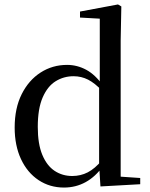

<svg xmlns="http://www.w3.org/2000/svg" viewBox="-20 -829 677 864"><path d="M268 15Q204 15 153.5 -18.5Q103 -52 74.5 -113Q46 -174 46 -255Q46 -342 77.5 -405Q109 -468 162.5 -502.5Q216 -537 282 -537Q327 -537 368 -515Q409 -493 445 -442H455L441 -419Q407 -455 376.5 -470.5Q346 -486 311 -486Q267 -486 230.5 -463.5Q194 -441 172 -390.5Q150 -340 150 -258Q150 -181 170.5 -132Q191 -83 226 -60Q261 -37 305 -37Q343 -37 375 -53.5Q407 -70 439 -108L453 -82H444Q410 -34 365.5 -9.5Q321 15 268 15ZM432 10 426 -87V-89V-438L429 -448V-745L340 -750V-777L511 -809L526 -800L523 -647V-34L611 -28V0Z"/></svg>

Font: Noto Serif JP ExtraLight Medium
Style: Regular
Weight: 500
Version: Version 2.003-H1;hotconv 1.1.1;makeotfexe 2.6.0